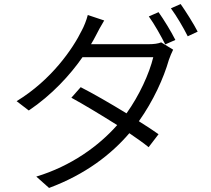

<svg xmlns="http://www.w3.org/2000/svg" viewBox="-20 -863 1040 947"><path d="M429 -645C438 -660 446 -674 453 -688C462 -706 479 -738 494 -762L413 -789C407 -764 393 -730 384 -714C339 -622 234 -469 62 -364L122 -318C236 -395 325 -492 387 -581H736C716 -499 667 -392 604 -304C524 -353 437 -403 378 -433L332 -381C389 -350 477 -297 558 -246C467 -143 331 -44 159 8L222 64C402 -3 529 -102 618 -206C656 -180 690 -156 713 -137L762 -201C737 -219 703 -241 665 -265C736 -365 787 -477 813 -568C818 -582 827 -605 834 -618L775 -654C760 -648 740 -645 713 -645ZM714 -782C741 -745 775 -684 795 -644L845 -666C824 -708 787 -768 762 -803ZM823 -822C851 -784 884 -728 906 -684L955 -707C936 -744 897 -806 871 -843Z"/></svg>

Font: Noto Sans CJK JP DemiLight
Style: Regular
Weight: 350
Designer: Ryoko NISHIZUKA (kana & ideographs); Paul D. Hunt (Latin, Greek & Cyrillic); Wenlong ZHANG (bopomofo); Sandoll Communica
Foundry: Adobe Systems Incorporated
Version: Version 1.004;PS 1.004;hotconv 1.0.82;makeotf.lib2.5.63406